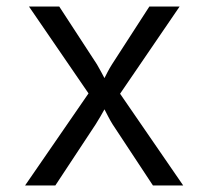

<svg xmlns="http://www.w3.org/2000/svg" viewBox="-20 -570 640 590"><path d="M57 0H150L274 -188C283 -202 295 -223 301 -234C307 -223 317 -202 326 -188L450 0H543L349 -282L532 -550H439L324 -372C315 -358 306 -340 301 -330C296 -340 286 -358 278 -372L162 -550H69L252 -283Z"/></svg>

Font: JetBrains Mono Light
Style: Regular
Weight: 336
Monospace: yes
Designer: Philipp Nurullin, Konstantin Bulenkov
Foundry: JetBrains
Version: Version 2.305